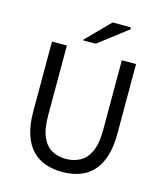

<svg xmlns="http://www.w3.org/2000/svg" viewBox="-124 -934 893 1040"><g transform="rotate(15 322.5 -414.5)"><path d="M322.6 12Q272.2 12 229.4 -2.5Q186.6 -16.9 154.7 -49.4Q122.7 -81.9 104.8 -135.8Q87 -189.6 87 -267.5V-656.3H170.5V-265Q170.5 -187.5 190.7 -143.1Q210.8 -98.6 245.5 -80.1Q280.1 -61.5 322.6 -61.5Q366.1 -61.5 401.4 -80.1Q436.7 -98.6 457.7 -143.1Q478.7 -187.5 478.7 -265V-656.3H558.4V-267.5Q558.4 -189.6 540.6 -135.8Q522.8 -81.9 490.7 -49.4Q458.6 -16.9 415.8 -2.5Q373 12 322.6 12ZM244.7 -706.3 377.4 -841H477.6L482.6 -831.9L319 -706.3Z"/></g></svg>

Font: Source Sans 3 VF
Style: Regular
Weight: 200
Designer: Paul D. Hunt
Foundry: Adobe
Version: Version 3.046;hotconv 1.0.118;makeotfexe 2.5.65603